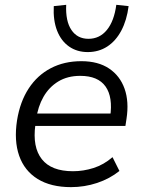

<svg xmlns="http://www.w3.org/2000/svg" viewBox="-20 -764 584 793"><path d="M273.3 8.9Q190.2 8.9 135.6 -24.7Q81.1 -58.4 59.2 -120.6Q37.4 -182.8 50.4 -267.3Q62.9 -344.3 98.6 -398.8Q134.3 -453.3 189.7 -482.3Q245.1 -511.3 316 -511.3Q385.3 -511.3 430.4 -481.1Q475.5 -451 494.5 -397.6Q513.4 -344.2 502.5 -273.4L498 -244H108.7L116.6 -295.2H452.9L434.9 -280.8Q447 -362.9 415.9 -406.8Q384.8 -450.7 311.5 -450.7Q258.9 -450.7 220.7 -427.5Q182.6 -404.3 159.5 -363.9Q136.5 -323.5 129.5 -271.9L126.1 -248.5Q113.5 -156.2 152.8 -106.5Q192 -56.8 281.4 -56.8Q324.6 -56.8 366.6 -70.2Q408.6 -83.6 444.7 -114.9L473.3 -57.9Q433.3 -25.8 381.1 -8.4Q328.8 8.9 273.3 8.9ZM342.4 -548.9Q298.1 -548.9 265.3 -571.8Q232.4 -594.8 215.7 -637.5Q199.1 -680.2 202.1 -738.7L253.4 -744.1Q250.3 -676.7 275 -640.2Q299.6 -603.7 345.3 -603.7Q391.5 -603.7 421.4 -640.2Q451.3 -676.7 460.4 -744.1L511.2 -738.7Q503.7 -680.2 481 -637.5Q458.3 -594.8 423 -571.8Q387.7 -548.9 342.4 -548.9Z"/></svg>

Font: Mulish ExtraLight
Style: Italic
Weight: 200
Italic angle: -9°
Designer: Vernon Adams
Foundry: Vernon Adams
Version: Version 3.603